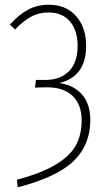

<svg xmlns="http://www.w3.org/2000/svg" viewBox="-20 -713 449 814"><path d="M187 -692.9Q259.8 -692.9 302.5 -644.8Q345.2 -596.7 345.2 -518.1Q345.2 -389.2 231.9 -360.8Q291 -353 326.9 -313.2Q362.8 -273.4 362.8 -204.1Q362.8 -98.6 292.2 -30.3Q221.7 38.1 55.2 81.1L51.8 48.8Q153.8 22 214.6 -14.2Q275.4 -50.3 300.8 -95.5Q326.2 -140.6 326.2 -203.1Q326.2 -269.5 287.1 -306.9Q248 -344.2 173.8 -342.8L127.9 -341.8L132.8 -374H171.9Q235.8 -374 272.5 -411.1Q309.1 -448.2 309.1 -519Q309.1 -584 276.6 -622.1Q244.1 -660.2 186 -660.2Q144.5 -660.2 111.3 -642.1Q78.1 -624 43.9 -587.9L22 -608.9Q60.5 -651.4 99.4 -672.1Q138.2 -692.9 187 -692.9Z"/></svg>

Font: Fira Sans Compressed UltraLight
Style: Regular
Weight: 200
Width: 1
Designer: Carrois Corporate & Edenspiekermann AG
Foundry: Carrois Corporate GbR & Edenspiekermann AG
Version: Version 4.203;PS 004.203;hotconv 1.0.88;makeotf.lib2.5.64775